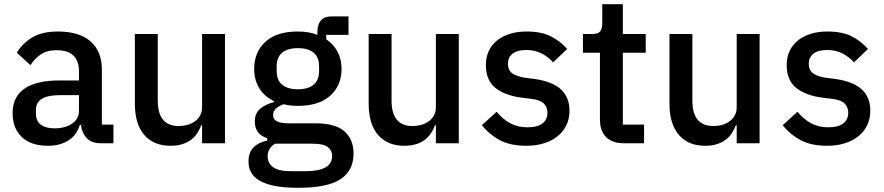

<svg xmlns="http://www.w3.org/2000/svg" viewBox="-20 -682 4208 914"><path d="M459 0Q416 0 393 -24.5Q370 -49 365 -87H360Q345 -38 305 -13Q265 12 208 12Q127 12 83.5 -30Q40 -72 40 -143Q40 -221 96.5 -260Q153 -299 262 -299H356V-343Q356 -391 330 -417Q304 -443 249 -443Q203 -443 174 -423Q145 -403 125 -372L60 -431Q86 -475 133 -503.5Q180 -532 256 -532Q357 -532 411 -485Q465 -438 465 -350V-89H520V0ZM239 -71Q290 -71 323 -93.5Q356 -116 356 -154V-229H264Q151 -229 151 -159V-141Q151 -106 174.5 -88.5Q198 -71 239 -71Z M942 -86H938Q931 -67 919.5 -49Q908 -31 890.5 -17.5Q873 -4 848.5 4Q824 12 792 12Q711 12 666.5 -40Q622 -92 622 -189V-520H731V-203Q731 -82 831 -82Q852 -82 872 -87.5Q892 -93 907.5 -104Q923 -115 932.5 -132Q942 -149 942 -172V-520H1051V0H942Z M1663 49Q1663 130 1601 171Q1539 212 1399 212Q1335 212 1290.5 203.5Q1246 195 1217.5 179Q1189 163 1176 140Q1163 117 1163 87Q1163 44 1186.5 20Q1210 -4 1252 -13V-24Q1193 -43 1193 -104Q1193 -144 1220 -165.5Q1247 -187 1285 -196V-200Q1239 -222 1214.5 -261.5Q1190 -301 1190 -354Q1190 -434 1243.5 -483Q1297 -532 1397 -532Q1452 -532 1491 -516V-530Q1491 -565 1507.5 -584.5Q1524 -604 1559 -604H1639V-516H1533V-495Q1568 -472 1587 -435.5Q1606 -399 1606 -354Q1606 -275 1552 -226.5Q1498 -178 1398 -178Q1360 -178 1330 -186Q1310 -179 1295 -166.5Q1280 -154 1280 -134Q1280 -113 1299 -104Q1318 -95 1353 -95H1481Q1577 -95 1620 -56.5Q1663 -18 1663 49ZM1561 61Q1561 34 1540.5 18Q1520 2 1466 2H1290Q1254 23 1254 62Q1254 94 1279.5 113.5Q1305 133 1366 133H1434Q1561 133 1561 61ZM1398 -257Q1446 -257 1472.5 -278.5Q1499 -300 1499 -345V-365Q1499 -410 1472.5 -431.5Q1446 -453 1398 -453Q1350 -453 1323.5 -431.5Q1297 -410 1297 -365V-345Q1297 -300 1323.5 -278.5Q1350 -257 1398 -257Z M2055 -86H2051Q2044 -67 2032.5 -49Q2021 -31 2003.5 -17.5Q1986 -4 1961.5 4Q1937 12 1905 12Q1824 12 1779.5 -40Q1735 -92 1735 -189V-520H1844V-203Q1844 -82 1944 -82Q1965 -82 1985 -87.5Q2005 -93 2020.5 -104Q2036 -115 2045.5 -132Q2055 -149 2055 -172V-520H2164V0H2055Z M2485 12Q2411 12 2361 -14Q2311 -40 2274 -86L2344 -150Q2373 -115 2408.5 -95.5Q2444 -76 2491 -76Q2539 -76 2562.5 -94.5Q2586 -113 2586 -146Q2586 -171 2569.5 -188.5Q2553 -206 2512 -211L2464 -217Q2384 -227 2338.5 -263.5Q2293 -300 2293 -372Q2293 -410 2307 -439.5Q2321 -469 2346.5 -489.5Q2372 -510 2407.5 -521Q2443 -532 2486 -532Q2556 -532 2600.5 -510Q2645 -488 2680 -449L2613 -385Q2593 -409 2560.5 -426.5Q2528 -444 2486 -444Q2441 -444 2419.5 -426Q2398 -408 2398 -379Q2398 -349 2417 -334Q2436 -319 2478 -312L2526 -306Q2612 -293 2651.5 -255.5Q2691 -218 2691 -155Q2691 -117 2676.5 -86.5Q2662 -56 2635 -34Q2608 -12 2570 0Q2532 12 2485 12Z M2951 0Q2894 0 2865 -29.5Q2836 -59 2836 -113V-431H2755V-520H2799Q2826 -520 2836.5 -532Q2847 -544 2847 -571V-662H2945V-520H3054V-431H2945V-89H3046V0Z M3487 -86H3483Q3476 -67 3464.5 -49Q3453 -31 3435.5 -17.5Q3418 -4 3393.5 4Q3369 12 3337 12Q3256 12 3211.5 -40Q3167 -92 3167 -189V-520H3276V-203Q3276 -82 3376 -82Q3397 -82 3417 -87.5Q3437 -93 3452.5 -104Q3468 -115 3477.5 -132Q3487 -149 3487 -172V-520H3596V0H3487Z M3917 12Q3843 12 3793 -14Q3743 -40 3706 -86L3776 -150Q3805 -115 3840.5 -95.5Q3876 -76 3923 -76Q3971 -76 3994.5 -94.5Q4018 -113 4018 -146Q4018 -171 4001.5 -188.5Q3985 -206 3944 -211L3896 -217Q3816 -227 3770.5 -263.5Q3725 -300 3725 -372Q3725 -410 3739 -439.5Q3753 -469 3778.5 -489.5Q3804 -510 3839.5 -521Q3875 -532 3918 -532Q3988 -532 4032.5 -510Q4077 -488 4112 -449L4045 -385Q4025 -409 3992.5 -426.5Q3960 -444 3918 -444Q3873 -444 3851.5 -426Q3830 -408 3830 -379Q3830 -349 3849 -334Q3868 -319 3910 -312L3958 -306Q4044 -293 4083.5 -255.5Q4123 -218 4123 -155Q4123 -117 4108.5 -86.5Q4094 -56 4067 -34Q4040 -12 4002 0Q3964 12 3917 12Z"/></svg>

Font: IBM Plex Sans KR Medium
Style: Regular
Weight: 500
Designer: Mike Abbink; Paul van der Laan; Pieter van Rosmalen; Wujin Sim; Chorong Kim; Dohee Lee;
Foundry: Sandoll Inc.
Version: Version 1.001